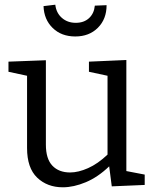

<svg xmlns="http://www.w3.org/2000/svg" viewBox="-20 -787 660 816"><path d="M247 9Q181 9 138 -32Q95 -73 95 -158V-465L16 -482V-525L175 -531V-172Q175 -112 202.5 -83Q230 -54 278 -54Q313 -54 354.5 -72.5Q396 -91 437 -130V-465L358 -482V-525L517 -532V-60L595 -45V-1L455 5L444 -80Q396 -34 344.5 -12.5Q293 9 247 9ZM300 -632Q241 -632 204 -668Q167 -704 165 -761L215 -767Q219 -732 243 -711Q267 -690 302 -690Q337 -690 358.5 -710Q380 -730 383 -763L433 -765Q433 -706 396 -669Q359 -632 300 -632Z"/></svg>

Font: Bitter
Style: Regular
Weight: 400
Designer: Sol Matas, and Bitter project Authors
Foundry: Sol Matas
Version: Version 2.001